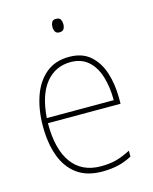

<svg xmlns="http://www.w3.org/2000/svg" viewBox="-111 -796 703 881"><g transform="rotate(-15 240.5 -356.0)"><path d="M253 -538Q315 -538 353 -504.5Q391 -471 408.5 -416Q426 -361 426 -295V-269H81Q80 -146 127.5 -80.5Q175 -15 266 -15Q306 -15 337 -23Q368 -31 407 -51V-23Q375 -6 341.5 2Q308 10 266 10Q192 10 145.5 -24.5Q99 -59 77 -120Q55 -181 55 -261Q55 -338 76.5 -401Q98 -464 142 -501Q186 -538 253 -538ZM253 -513Q181 -513 135.5 -457.5Q90 -402 82 -293H400Q400 -356 384.5 -406Q369 -456 336.5 -484.5Q304 -513 253 -513ZM240 -722Q257 -722 262 -712Q267 -702 267 -690Q267 -677 261.5 -667.5Q256 -658 240 -658Q226 -658 220.5 -667.5Q215 -677 215 -690Q215 -702 220 -712Q225 -722 240 -722Z"/></g></svg>

Font: Noto Sans Tamil SemiCondensed Thin
Style: Regular
Weight: 100
Width: 4
Designer: Jelle Bosma - Monotype Design Team
Foundry: Monotype Imaging Inc.
Version: Version 2.004; ttfautohint (v1.8.4.7-5d5b)